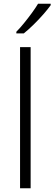

<svg xmlns="http://www.w3.org/2000/svg" viewBox="-20 -1014 293 1034"><path d="M145 0H88V-760H145ZM253 -986Q238 -965 213.5 -937Q189 -909 161 -881.5Q133 -854 108 -834H68V-843Q87 -862 109 -889Q131 -916 151.5 -944Q172 -972 185 -994H253Z"/></svg>

Font: Noto Sans Arabic UI Lt
Style: Regular
Weight: 300
Designer: Monotype Design Team, Nadine Chahine and Nizar Qandah
Foundry: Monotype Imaging Inc.
Version: Version 2.010; ttfautohint (v1.8.4.7-5d5b)